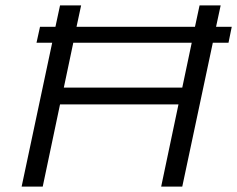

<svg xmlns="http://www.w3.org/2000/svg" viewBox="-20 -690 877 710"><path d="M202 -670 185 -591H128L115 -532H173L60 0H138L202 -304H640L576 0H654L767 -532H825L837 -591H779L796 -670H718L701 -591H263L280 -670ZM216 -366 251 -532H689L654 -366Z"/></svg>

Font: LT Wave Light
Style: Italic
Weight: 300
Designer: Daniel Lyons
Version: Version 2.5 (Glyphs App)